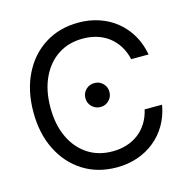

<svg xmlns="http://www.w3.org/2000/svg" viewBox="-109 -844 942 961"><g transform="rotate(-15 362.0 -364.0)"><path d="M380.9 11.2Q281.7 11.2 206.8 -36.1Q131.8 -83.5 89.6 -168Q47.4 -252.4 47.4 -363.3Q47.4 -474.6 89.4 -559.3Q131.3 -644 206.5 -691.4Q281.7 -738.8 380.9 -738.8Q437.5 -738.8 487.3 -721.9Q537.1 -705.1 576.7 -672.9Q616.2 -640.6 642.6 -595.5Q668.9 -550.3 679.2 -493.7H588.9Q580.1 -532.7 561 -563Q542 -593.3 514.9 -614Q487.8 -634.8 453.6 -645.3Q419.4 -655.8 380.9 -655.8Q306.6 -655.8 251.7 -619.4Q196.8 -583 166.3 -517.3Q135.7 -451.7 135.7 -363.3Q135.7 -275.4 166.3 -210Q196.8 -144.5 251.7 -108.2Q306.6 -71.8 380.9 -71.8Q419.4 -71.8 453.4 -82.3Q487.3 -92.8 514.6 -113.3Q542 -133.8 561 -164.1Q580.1 -194.3 588.9 -233.4H679.2Q669.4 -176.8 643.1 -131.6Q616.7 -86.4 576.9 -54.4Q537.1 -22.5 487.3 -5.6Q437.5 11.2 380.9 11.2ZM379.4 -301.8Q353.5 -301.8 335.2 -319.8Q316.9 -337.9 316.9 -363.8Q316.9 -390.1 335.2 -408Q353.5 -425.8 379.4 -425.8Q405.3 -425.8 423.3 -408Q441.4 -390.1 441.4 -363.8Q441.4 -337.9 423.3 -319.8Q405.3 -301.8 379.4 -301.8Z"/></g></svg>

Font: Inter 28pt
Style: Regular
Weight: 400
Designer: Rasmus Andersson
Foundry: rsms
Version: Version 4.001;git-66647c0bb